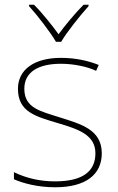

<svg xmlns="http://www.w3.org/2000/svg" viewBox="-20 -876 498 813"><path d="M217 -699H239C263 -740 318 -809 355 -850V-856H334C297 -819 256 -769 228 -731C200 -769 161 -819 124 -856H103V-850C140 -809 193 -740 217 -699ZM411 -227C411 -328 321 -351 233 -379C152 -405 83 -418 83 -500C83 -571 142 -606 238 -606C291 -606 350 -594 387 -576L398 -601C356 -618 301 -631 238 -631C126 -631 56 -582 56 -500C56 -402 131 -383 224 -355C312 -329 384 -305 384 -227C384 -153 334 -108 213 -108C151 -108 92 -121 39 -147V-117C77 -100 140 -83 213 -83C345 -83 411 -138 411 -227Z"/></svg>

Font: Noto Sans Telugu UI Thin
Style: Regular
Weight: 100
Designer: Jelle Bosma - Monotype Design Team
Foundry: Monotype Imaging Inc.
Version: Version 2.005